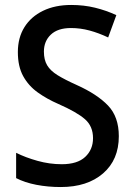

<svg xmlns="http://www.w3.org/2000/svg" viewBox="-20 -744 541 774"><path d="M459 -195Q459 -100 395.5 -45Q332 10 225 10Q173 10 126.5 1Q80 -8 45 -26V-128Q83 -109 131.5 -95.5Q180 -82 229 -82Q292 -82 323.5 -111.5Q355 -141 355 -187Q355 -235 322.5 -263.5Q290 -292 215 -325Q169 -345 132 -371.5Q95 -398 73.5 -437Q52 -476 52 -534Q52 -592 78.5 -634.5Q105 -677 153.5 -700.5Q202 -724 267 -724Q318 -724 363 -713Q408 -702 449 -683L416 -593Q378 -611 341 -621Q304 -631 266 -631Q213 -631 185 -604.5Q157 -578 157 -536Q157 -503 170 -481Q183 -459 212 -441Q241 -423 290 -401Q372 -364 415.5 -318.5Q459 -273 459 -195Z"/></svg>

Font: Noto Sans Tamil SemiCondensed Medium
Style: Regular
Weight: 500
Width: 4
Designer: Jelle Bosma - Monotype Design Team
Foundry: Monotype Imaging Inc.
Version: Version 2.004; ttfautohint (v1.8.4.7-5d5b)